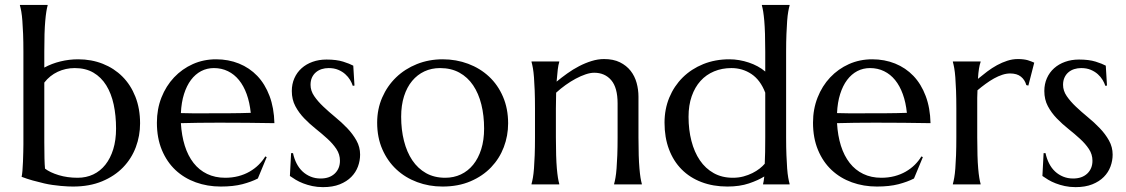

<svg xmlns="http://www.w3.org/2000/svg" viewBox="-20 -750 4581 781"><path d="M160.2 -475.1Q190.9 -491.7 226.1 -500.2Q261.2 -508.8 297.9 -508.8Q352.1 -508.8 398.2 -490.5Q444.3 -472.2 478 -438.5Q511.7 -404.8 530.8 -356.4Q549.8 -308.1 549.8 -248Q549.8 -197.8 532.5 -151.4Q515.1 -105 480.7 -69.3Q446.3 -33.7 395.3 -12.5Q344.2 8.8 276.9 8.8Q269 8.8 256.1 8.3Q243.2 7.8 227.5 6.3Q211.9 4.9 194.3 2.4Q176.8 0 160.2 -3.9Q136.7 -9.3 113 -15.9Q89.4 -22.5 67.9 -30.8Q69.8 -38.1 71.3 -55.4Q72.8 -72.8 73.5 -92.8Q74.2 -112.8 74.7 -132.1Q75.2 -151.4 75.2 -163.1V-539.1Q75.2 -580.6 74 -611.6Q72.8 -642.6 71 -665Q69.3 -687.5 66.7 -702.6Q64 -717.8 61 -728V-730H173.8V-728Q170.9 -717.8 168.5 -702.6Q166 -687.5 164.1 -665Q162.1 -642.6 161.1 -611.6Q160.2 -580.6 160.2 -539.1ZM160.2 -170.9Q160.2 -131.3 160.9 -105.5Q161.6 -79.6 163.1 -64Q183.6 -48.3 218.8 -37.6Q253.9 -26.9 295.9 -26.9Q330.6 -26.9 359.4 -40.5Q388.2 -54.2 408.7 -80.1Q429.2 -106 440.7 -143.1Q452.1 -180.2 452.1 -227.1Q452.1 -279.8 442.4 -325Q432.6 -370.1 412.1 -403.1Q391.6 -436 359.9 -454.6Q328.1 -473.1 284.2 -473.1Q247.1 -473.1 214.8 -458Q182.6 -442.9 160.2 -414.1Z M877.9 8.8Q823.7 8.8 776.4 -8.3Q729 -25.4 693.8 -58.3Q658.7 -91.3 638.4 -139.9Q618.2 -188.5 618.2 -251Q618.2 -306.2 636.7 -353.3Q655.3 -400.4 688 -435.1Q720.7 -469.7 764.4 -489.3Q808.1 -508.8 858.9 -508.8Q909.2 -508.8 952.1 -491.5Q995.1 -474.1 1026.6 -441.2Q1058.1 -408.2 1076.4 -359.6Q1094.7 -311 1096.2 -249Q1041 -250 985.8 -250.5Q930.7 -251 871.1 -251Q828.6 -251 788.3 -250.5Q748 -250 715.8 -249Q718.8 -198.2 731.7 -157.2Q744.6 -116.2 767.3 -87.2Q790 -58.1 822.5 -42.5Q855 -26.9 896 -26.9Q924.3 -26.9 949.5 -33.4Q974.6 -40 995.1 -51.8Q1015.6 -63.5 1031.7 -79.3Q1047.9 -95.2 1059.1 -113.8L1064.9 -110.8L1028.8 -23.9Q1002.4 -10.3 965.8 -0.7Q929.2 8.8 877.9 8.8ZM813 -289.1Q861.8 -289.1 910.9 -289.3Q960 -289.6 1000 -291Q995.6 -333.5 983.4 -367.2Q971.2 -400.9 952.1 -424.3Q933.1 -447.8 907.2 -460.4Q881.3 -473.1 850.1 -473.1Q821.8 -473.1 798.1 -460.7Q774.4 -448.2 756.8 -424.8Q739.3 -401.4 728.5 -367.4Q717.8 -333.5 715.8 -290Q737.8 -289.1 762.2 -289.1Q786.6 -289.1 813 -289.1Z M1421.9 -401.9 1415 -400.9Q1411.6 -412.1 1404.1 -424.8Q1396.5 -437.5 1384.5 -448.2Q1372.6 -459 1355.7 -466.1Q1338.9 -473.1 1316.9 -473.1Q1301.8 -473.1 1288.3 -468.8Q1274.9 -464.4 1264.9 -455.8Q1254.9 -447.3 1249 -434.6Q1243.2 -421.9 1243.2 -404.8Q1243.2 -380.9 1258.1 -359.1Q1272.9 -337.4 1295.4 -316.2Q1317.9 -294.9 1344 -273.4Q1370.1 -252 1392.6 -228.5Q1415 -205.1 1429.9 -178.5Q1444.8 -151.9 1444.8 -121.1Q1444.8 -96.2 1436 -72.5Q1427.2 -48.8 1408.9 -30.3Q1390.6 -11.7 1362.1 -0.2Q1333.5 11.2 1293.9 11.2Q1270.5 11.2 1250.2 6.8Q1230 2.4 1213.1 -4.2Q1196.3 -10.7 1182.9 -18.8Q1169.4 -26.9 1159.2 -34.2L1164.1 -127H1171.9Q1176.8 -104 1186.5 -85Q1196.3 -65.9 1210.7 -52.5Q1225.1 -39.1 1243.7 -31.5Q1262.2 -23.9 1284.2 -23.9Q1320.3 -23.9 1341.6 -43.9Q1362.8 -64 1362.8 -96.2Q1362.8 -122.1 1348.4 -143.8Q1334 -165.5 1312 -185.5Q1290 -205.6 1264.9 -225.6Q1239.7 -245.6 1217.8 -268.3Q1195.8 -291 1181.4 -318.1Q1167 -345.2 1167 -379.9Q1167 -408.2 1177.5 -431.9Q1188 -455.6 1206.8 -472.4Q1225.6 -489.3 1251.5 -498.5Q1277.3 -507.8 1308.1 -507.8Q1348.6 -507.8 1375.7 -499.3Q1402.8 -490.7 1417 -482.9Z M1514.2 -251Q1514.2 -306.2 1534.7 -353.3Q1555.2 -400.4 1591.1 -435.1Q1627 -469.7 1675.8 -489.3Q1724.6 -508.8 1780.8 -508.8Q1835.9 -508.8 1884.5 -490.5Q1933.1 -472.2 1969.2 -438.5Q2005.4 -404.8 2026.1 -356.4Q2046.9 -308.1 2046.9 -248Q2046.9 -197.8 2029.3 -151.4Q2011.7 -105 1977.5 -69.3Q1943.4 -33.7 1893.8 -12.5Q1844.2 8.8 1779.8 8.8Q1725.1 8.8 1676.8 -9.3Q1628.4 -27.3 1592.3 -61Q1556.2 -94.7 1535.2 -142.8Q1514.2 -190.9 1514.2 -251ZM1791 -26.9Q1825.7 -26.9 1854.7 -40.5Q1883.8 -54.2 1904.8 -80.1Q1925.8 -106 1937.5 -143.1Q1949.2 -180.2 1949.2 -227.1Q1949.2 -279.8 1938 -325Q1926.8 -370.1 1904.5 -403.1Q1882.3 -436 1848.6 -454.6Q1814.9 -473.1 1770 -473.1Q1735.4 -473.1 1706.5 -459.7Q1677.7 -446.3 1656.5 -420.9Q1635.3 -395.5 1623.5 -358.6Q1611.8 -321.8 1611.8 -274.9Q1611.8 -222.2 1623.3 -176.8Q1634.8 -131.3 1657.2 -97.9Q1679.7 -64.5 1713.1 -45.7Q1746.6 -26.9 1791 -26.9Z M2492.2 -329.1Q2492.2 -393.6 2466.3 -423.8Q2440.4 -454.1 2397 -454.1Q2381.3 -454.1 2361.8 -447.5Q2342.3 -440.9 2321.8 -429.9Q2301.3 -418.9 2280.8 -404.3Q2260.3 -389.6 2242.2 -373L2241.2 -309.1V-190.9Q2241.2 -149.4 2242.2 -118.4Q2243.2 -87.4 2245.1 -64.9Q2247.1 -42.5 2249.5 -27.3Q2252 -12.2 2254.9 -2V0H2142.1V-2Q2145 -12.2 2147.7 -27.3Q2150.4 -42.5 2152.1 -64.9Q2153.8 -87.4 2155 -118.4Q2156.2 -149.4 2156.2 -190.9V-309.1Q2156.2 -350.6 2155 -381.6Q2153.8 -412.6 2152.1 -435.1Q2150.4 -457.5 2147.7 -472.7Q2145 -487.8 2142.1 -498V-500H2254.9V-498Q2251 -485.8 2248.8 -467Q2246.6 -448.2 2244.1 -418Q2264.2 -434.6 2287.4 -451.2Q2310.5 -467.8 2335.4 -480.7Q2360.4 -493.7 2386.2 -501.7Q2412.1 -509.8 2437 -509.8Q2475.1 -509.8 2501.7 -496.6Q2528.3 -483.4 2545.2 -461.9Q2562 -440.4 2569.6 -412.8Q2577.1 -385.3 2577.1 -356.9V-190.9Q2577.1 -149.4 2578.1 -118.4Q2579.1 -87.4 2581.1 -64.9Q2583 -42.5 2585.4 -27.3Q2587.9 -12.2 2590.8 -2V0H2478V-2Q2481 -12.2 2483.6 -27.3Q2486.3 -42.5 2488 -64.9Q2489.7 -87.4 2491 -118.4Q2492.2 -149.4 2492.2 -190.9Z M2946.8 -508.8Q2966.8 -508.8 2986.8 -505.4Q3006.8 -502 3025.9 -495.6Q3044.9 -489.3 3062 -480Q3079.1 -470.7 3092.8 -459V-539.1Q3092.8 -580.6 3091.8 -611.6Q3090.8 -642.6 3088.9 -665Q3086.9 -687.5 3084.5 -702.6Q3082 -717.8 3079.1 -728V-730H3191.9V-728Q3189 -717.8 3186.3 -702.6Q3183.6 -687.5 3181.9 -665Q3180.2 -642.6 3179 -611.6Q3177.7 -580.6 3177.7 -539.1V-190.9Q3177.7 -149.4 3179 -118.4Q3180.2 -87.4 3181.9 -64.9Q3183.6 -42.5 3186.3 -27.3Q3189 -12.2 3191.9 -2V0H3084V-2Q3085.4 -5.9 3086.4 -13.4Q3087.4 -21 3088.9 -32.2Q3064 -16.6 3026.4 -3.9Q2988.8 8.8 2939 8.8Q2880.9 8.8 2833.5 -9.3Q2786.1 -27.3 2752.7 -61Q2719.2 -94.7 2701.2 -142.8Q2683.1 -190.9 2683.1 -251Q2683.1 -306.2 2702.6 -353.3Q2722.2 -400.4 2757.3 -435.1Q2792.5 -469.7 2840.8 -489.3Q2889.2 -508.8 2946.8 -508.8ZM3092.8 -373Q3073.2 -424.3 3036.9 -448.7Q3000.5 -473.1 2955.1 -473.1Q2917 -473.1 2884.8 -459.7Q2852.5 -446.3 2829.6 -420.9Q2806.6 -395.5 2793.7 -358.6Q2780.8 -321.8 2780.8 -274.9Q2780.8 -222.2 2792.5 -176.8Q2804.2 -131.3 2826.9 -97.9Q2849.6 -64.5 2883.3 -45.7Q2917 -26.9 2960.9 -26.9Q2983.9 -26.9 3003.9 -32.2Q3023.9 -37.6 3040.5 -45.9Q3057.1 -54.2 3069.8 -64.2Q3082.5 -74.2 3090.8 -84Q3091.8 -105 3092.3 -131.8Q3092.8 -158.7 3092.8 -190.9Z M3546.9 8.8Q3492.7 8.8 3445.3 -8.3Q3397.9 -25.4 3362.8 -58.3Q3327.6 -91.3 3307.4 -139.9Q3287.1 -188.5 3287.1 -251Q3287.1 -306.2 3305.7 -353.3Q3324.2 -400.4 3356.9 -435.1Q3389.6 -469.7 3433.3 -489.3Q3477.1 -508.8 3527.8 -508.8Q3578.1 -508.8 3621.1 -491.5Q3664.1 -474.1 3695.6 -441.2Q3727.1 -408.2 3745.4 -359.6Q3763.7 -311 3765.1 -249Q3710 -250 3654.8 -250.5Q3599.6 -251 3540 -251Q3497.6 -251 3457.3 -250.5Q3417 -250 3384.8 -249Q3387.7 -198.2 3400.6 -157.2Q3413.6 -116.2 3436.3 -87.2Q3459 -58.1 3491.5 -42.5Q3523.9 -26.9 3564.9 -26.9Q3593.3 -26.9 3618.4 -33.4Q3643.6 -40 3664.1 -51.8Q3684.6 -63.5 3700.7 -79.3Q3716.8 -95.2 3728 -113.8L3733.9 -110.8L3697.8 -23.9Q3671.4 -10.3 3634.8 -0.7Q3598.1 8.8 3546.9 8.8ZM3481.9 -289.1Q3530.8 -289.1 3579.8 -289.3Q3628.9 -289.6 3668.9 -291Q3664.6 -333.5 3652.3 -367.2Q3640.1 -400.9 3621.1 -424.3Q3602.1 -447.8 3576.2 -460.4Q3550.3 -473.1 3519 -473.1Q3490.7 -473.1 3467 -460.7Q3443.4 -448.2 3425.8 -424.8Q3408.2 -401.4 3397.5 -367.4Q3386.7 -333.5 3384.8 -290Q3406.7 -289.1 3431.2 -289.1Q3455.6 -289.1 3481.9 -289.1Z M3870.1 -309.1Q3870.1 -350.6 3868.9 -381.6Q3867.7 -412.6 3866 -435.1Q3864.3 -457.5 3861.6 -472.7Q3858.9 -487.8 3856 -498V-500H3968.8V-498Q3964.8 -486.8 3962.2 -470.7Q3959.5 -454.6 3958 -429.2Q3976.1 -444.3 3995.6 -459Q4015.1 -473.6 4035.6 -484.9Q4056.2 -496.1 4077.4 -502.9Q4098.6 -509.8 4120.1 -509.8Q4133.3 -509.8 4143.1 -508.5Q4152.8 -507.3 4160.6 -505.1Q4168.5 -502.9 4174.8 -500.2Q4181.2 -497.6 4187 -495.1L4163.1 -401.9L4154.8 -403.8Q4148.9 -425.3 4132.8 -438.2Q4116.7 -451.2 4088.9 -451.2Q4073.7 -451.2 4057.1 -445.8Q4040.5 -440.4 4023.4 -430.9Q4006.3 -421.4 3989.3 -408.9Q3972.2 -396.5 3956.1 -382.8Q3955.1 -368.7 3955.1 -352.1Q3955.1 -335.4 3955.1 -316.9V-190.9Q3955.1 -149.4 3956.1 -118.4Q3957 -87.4 3959 -64.9Q3960.9 -42.5 3963.4 -27.3Q3965.8 -12.2 3968.8 -2V0H3856V-2Q3858.9 -12.2 3861.6 -27.3Q3864.3 -42.5 3866 -64.9Q3867.7 -87.4 3868.9 -118.4Q3870.1 -149.4 3870.1 -190.9Z M4482.9 -401.9 4476.1 -400.9Q4472.7 -412.1 4465.1 -424.8Q4457.5 -437.5 4445.6 -448.2Q4433.6 -459 4416.7 -466.1Q4399.9 -473.1 4377.9 -473.1Q4362.8 -473.1 4349.4 -468.8Q4335.9 -464.4 4325.9 -455.8Q4315.9 -447.3 4310.1 -434.6Q4304.2 -421.9 4304.2 -404.8Q4304.2 -380.9 4319.1 -359.1Q4334 -337.4 4356.4 -316.2Q4378.9 -294.9 4405 -273.4Q4431.2 -252 4453.6 -228.5Q4476.1 -205.1 4491 -178.5Q4505.9 -151.9 4505.9 -121.1Q4505.9 -96.2 4497.1 -72.5Q4488.3 -48.8 4470 -30.3Q4451.7 -11.7 4423.1 -0.2Q4394.5 11.2 4355 11.2Q4331.5 11.2 4311.3 6.8Q4291 2.4 4274.2 -4.2Q4257.3 -10.7 4243.9 -18.8Q4230.5 -26.9 4220.2 -34.2L4225.1 -127H4232.9Q4237.8 -104 4247.6 -85Q4257.3 -65.9 4271.7 -52.5Q4286.1 -39.1 4304.7 -31.5Q4323.2 -23.9 4345.2 -23.9Q4381.3 -23.9 4402.6 -43.9Q4423.8 -64 4423.8 -96.2Q4423.8 -122.1 4409.4 -143.8Q4395 -165.5 4373 -185.5Q4351.1 -205.6 4325.9 -225.6Q4300.8 -245.6 4278.8 -268.3Q4256.8 -291 4242.4 -318.1Q4228 -345.2 4228 -379.9Q4228 -408.2 4238.5 -431.9Q4249 -455.6 4267.8 -472.4Q4286.6 -489.3 4312.5 -498.5Q4338.4 -507.8 4369.1 -507.8Q4409.7 -507.8 4436.8 -499.3Q4463.9 -490.7 4478 -482.9Z"/></svg>

Font: Marcellus
Style: Regular
Weight: 400
Designer: Astigmatic (AOETI)
Foundry: Astigmatic (AOETI)
Version: Version 1.000